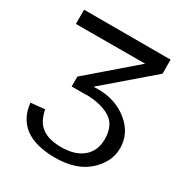

<svg xmlns="http://www.w3.org/2000/svg" viewBox="-167 -818 907 959"><g transform="rotate(30 286.5 -338.5)"><path d="M42 -159 123 -167 124 -158Q126 -150 127.5 -145.5Q129 -141 132.5 -130.5Q136 -120 139.5 -113.5Q143 -107 150 -97Q157 -87 165 -80Q173 -73 185 -65.5Q197 -58 211 -53.5Q225 -49 244 -46Q263 -43 284 -43Q365 -43 410 -81Q455 -119 455 -186Q455 -265 405 -297.5Q355 -330 270 -333Q269 -333 267 -332.5Q265 -332 264 -332H180V-389L441 -614L42 -613V-695H541V-614L278 -388V-385Q284 -386 309 -386Q406 -384 475 -327Q544 -270 544 -185Q544 -106 475.5 -44Q407 18 283 18Q61 16 42 -159Z"/></g></svg>

Font: Coval
Style: Light
Weight: 300
Foundry: Context Ltd
Version: Version 001.000